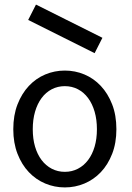

<svg xmlns="http://www.w3.org/2000/svg" viewBox="-20 -806 574 838"><path d="M103 -719 137 -786 427 -641 393 -574ZM263 12Q218 12 177.5 -5Q137 -22 106 -54.5Q75 -87 56.5 -134.5Q38 -182 38 -242Q38 -303 56.5 -350.5Q75 -398 106 -431Q137 -464 177.5 -481Q218 -498 263 -498Q308 -498 348.5 -481Q389 -464 420 -431Q451 -398 469.5 -350.5Q488 -303 488 -242Q488 -182 469.5 -134.5Q451 -87 420 -54.5Q389 -22 348.5 -5Q308 12 263 12ZM263 -56Q294 -56 320 -69.5Q346 -83 364.5 -107.5Q383 -132 393 -166Q403 -200 403 -242Q403 -284 393 -318.5Q383 -353 364.5 -378Q346 -403 320 -416.5Q294 -430 263 -430Q232 -430 206 -416.5Q180 -403 161.5 -378Q143 -353 133 -318.5Q123 -284 123 -242Q123 -200 133 -166Q143 -132 161.5 -107.5Q180 -83 206 -69.5Q232 -56 263 -56Z"/></svg>

Font: Pinyin1712
Style: Regular
Weight: 400
Version: Version 1